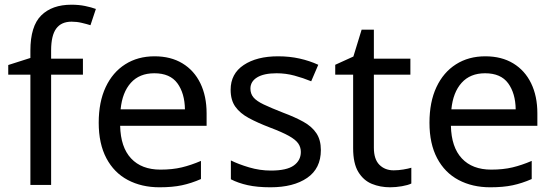

<svg xmlns="http://www.w3.org/2000/svg" viewBox="-20 -785 2352 815"><path d="M332 -468H197V0H109V-468H15V-509L109 -539V-570Q109 -674 155 -719.5Q201 -765 283 -765Q315 -765 341.5 -759.5Q368 -754 387 -747L364 -678Q348 -683 327 -688Q306 -693 284 -693Q240 -693 218.5 -663.5Q197 -634 197 -571V-536H332Z M636 -546Q705 -546 754.5 -516Q804 -486 830.5 -431.5Q857 -377 857 -304V-251H490Q492 -160 536.5 -112.5Q581 -65 661 -65Q712 -65 751.5 -74.5Q791 -84 833 -102V-25Q792 -7 752 1.5Q712 10 657 10Q581 10 522.5 -21Q464 -52 431.5 -113.5Q399 -175 399 -264Q399 -352 428.5 -415Q458 -478 511.5 -512Q565 -546 636 -546ZM635 -474Q572 -474 535.5 -433.5Q499 -393 492 -321H765Q764 -389 733 -431.5Q702 -474 635 -474Z M1342 -148Q1342 -70 1284 -30Q1226 10 1128 10Q1072 10 1031.5 1Q991 -8 960 -24V-104Q992 -88 1037.5 -74.5Q1083 -61 1130 -61Q1197 -61 1227 -82.5Q1257 -104 1257 -140Q1257 -160 1246 -176Q1235 -192 1206.5 -208Q1178 -224 1125 -244Q1073 -264 1036 -284Q999 -304 979 -332Q959 -360 959 -404Q959 -472 1014.5 -509Q1070 -546 1160 -546Q1209 -546 1251.5 -536.5Q1294 -527 1331 -510L1301 -440Q1267 -454 1230 -464Q1193 -474 1154 -474Q1100 -474 1071.5 -456.5Q1043 -439 1043 -409Q1043 -387 1056 -371.5Q1069 -356 1099.5 -341.5Q1130 -327 1181 -307Q1232 -288 1268 -268Q1304 -248 1323 -219.5Q1342 -191 1342 -148Z M1651 -62Q1671 -62 1692 -65.5Q1713 -69 1726 -73V-6Q1712 1 1686 5.5Q1660 10 1636 10Q1594 10 1558.5 -4.5Q1523 -19 1501 -55Q1479 -91 1479 -156V-468H1403V-510L1480 -545L1515 -659H1567V-536H1722V-468H1567V-158Q1567 -109 1590.5 -85.5Q1614 -62 1651 -62Z M2040 -546Q2109 -546 2158.5 -516Q2208 -486 2234.5 -431.5Q2261 -377 2261 -304V-251H1894Q1896 -160 1940.5 -112.5Q1985 -65 2065 -65Q2116 -65 2155.5 -74.5Q2195 -84 2237 -102V-25Q2196 -7 2156 1.5Q2116 10 2061 10Q1985 10 1926.5 -21Q1868 -52 1835.5 -113.5Q1803 -175 1803 -264Q1803 -352 1832.5 -415Q1862 -478 1915.5 -512Q1969 -546 2040 -546ZM2039 -474Q1976 -474 1939.5 -433.5Q1903 -393 1896 -321H2169Q2168 -389 2137 -431.5Q2106 -474 2039 -474Z"/></svg>

Font: Noto Sans Mandaic
Style: Regular
Weight: 400
Designer: Monotype Design Team
Foundry: Monotype Imaging Inc.
Version: Version 2.002; ttfautohint (v1.8.4.7-5d5b)